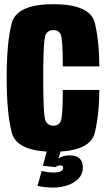

<svg xmlns="http://www.w3.org/2000/svg" viewBox="-20 -700 498 891"><path d="M227.5 4Q56.5 4 33.8 -87Q11 -178 11 -339.5Q11 -501 33.8 -590.8Q56.5 -680.5 227 -680.5Q400 -680.5 420.5 -592Q441 -503.5 441 -392H271.5Q271.5 -522 261.2 -541.2Q251 -560.5 227.5 -560.5Q203.5 -560.5 192 -539.5Q180.5 -518.5 180.5 -339.5Q180.5 -158.5 192 -137.5Q203.5 -116.5 227.5 -116.5Q251 -116.5 261.2 -136.2Q271.5 -156 271.5 -282.5H441Q441 -176 420.5 -86Q400 4 227.5 4ZM226.5 170.5Q210 170.5 190.2 168.5Q170.5 166.5 154 162.5L173.5 93.5Q182.5 96 196.8 98.2Q211 100.5 226 100.5Q251.5 100.5 262.2 94.5Q273 88.5 273 79Q273 67.5 259 67.5Q247 67.5 238.5 75.5L179 69.5L197.5 0H262L251 35.5Q260 29 272.8 25Q285.5 21 303 21Q364.5 21 364.5 78Q364.5 107 345.2 127.8Q326 148.5 294.5 159.5Q263 170.5 226.5 170.5Z"/></svg>

Font: Anybody Condensed ExtraBold
Style: Regular
Weight: 800
Width: 3
Designer: Tyler Finck
Foundry: Etcetera Type Company
Version: Version 1.010; ttfautohint (v1.8.3) -l 8 -r 50 -G 200 -x 14 